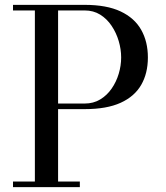

<svg xmlns="http://www.w3.org/2000/svg" viewBox="-20 -770 683 790"><path d="M328.5 -750Q419 -750 476.2 -723Q533.5 -696 561 -647.2Q588.5 -598.5 588.5 -533.5Q588.5 -468.5 561 -420.8Q533.5 -373 476.2 -347Q419 -321 328.5 -321H219V-23H308.5V0H33.5V-23H123.5V-727H33.5V-750ZM219 -344H328.5Q364.5 -344 392.2 -360.8Q420 -377.5 439.2 -405.2Q458.5 -433 468.5 -466.5Q478.5 -500 478.5 -533.5Q478.5 -567 468.5 -601Q458.5 -635 439.2 -663.8Q420 -692.5 392.2 -709.8Q364.5 -727 328.5 -727H219Z"/></svg>

Font: BodoniModa 10 Custom
Style: Regular
Weight: 400
Designer: Owen Earl
Foundry: indestructible type
Version: Version 2.005